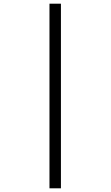

<svg xmlns="http://www.w3.org/2000/svg" viewBox="-20 -780 599 1040"><path d="M248 240V-760H310V240Z"/></svg>

Font: ET Text
Style: Italic
Weight: 470
Italic angle: -12°
Designer: Monotype Design Team
Foundry: Monotype Imaging Inc.
Version: Version 2.009